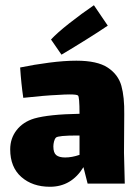

<svg xmlns="http://www.w3.org/2000/svg" viewBox="-20 -702 531 734"><path d="M315 0 299 -63Q253 12 171 12Q104 12 61.5 -25.5Q19 -63 19 -131Q19 -173 43.5 -204.5Q68 -236 111 -249Q167 -265 284 -267Q284 -333 278 -337Q273 -341 246 -341Q229 -341 199 -339Q151 -337 69 -328Q61 -382 57 -444Q110 -455 168 -462.5Q226 -470 272 -470Q352 -470 392 -443.5Q432 -417 444 -374Q456 -331 455 -265L454 -118L457 0ZM284 -110V-184H276Q202 -184 194 -176Q189 -171 186.5 -161Q184 -151 184 -142Q184 -118 195 -109Q206 -100 229 -100Q255 -100 284 -110ZM339 -682 392 -604Q360 -582 307 -549Q254 -516 215 -493L175 -551Q198 -576 245 -613Q292 -650 339 -682Z"/></svg>

Font: Lalezar
Style: Regular
Weight: 400
Designer: Borna Izadpanah
Foundry: Borna Izadpanah
Version: Version 1.003